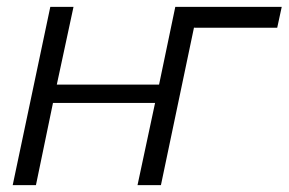

<svg xmlns="http://www.w3.org/2000/svg" viewBox="-20 -541 843 561"><path d="M803.2 -521 790 -460H547.9L546.9 -460.9L450.2 0H381.8L433.1 -240.2H134.8L85 0H17.1L127 -521H194.8L146 -293.9H444.8L492.2 -521Z"/></svg>

Font: Rawline
Style: Italic
Weight: 400
Italic angle: -12°
Designer: Matt McInerney, Pablo Impallari, Rodrigo Fuenzalida
Foundry: Matt McInerney, Pablo Impallari, Rodrigo Fuenzalida
Version: Version 4.020;PS 004.020;hotconv 1.0.88;makeotf.lib2.5.64775